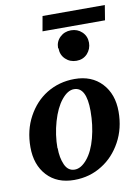

<svg xmlns="http://www.w3.org/2000/svg" viewBox="-90 -859 679 929"><g transform="rotate(-10 250.0 -395.0)"><path d="M145 -156 146 -157Q146 -109 161.5 -74.5Q177 -40 210 -40Q241 -40 271 -76Q301 -112 317.5 -174.5Q334 -237 334 -306Q334 -424 273 -424Q242 -424 212 -387Q182 -350 163.5 -286Q145 -222 145 -156ZM284 -472Q368 -472 417.5 -419Q467 -366 467 -280Q467 -197 431 -131.5Q395 -66 337 -30Q276 9 199 9Q115 9 66 -44Q17 -97 17 -184Q17 -267 52.5 -332.5Q88 -398 146 -434Q208 -472 284 -472ZM234 -631 232 -633Q232 -665 254 -686Q276 -707 308 -707Q340 -707 362 -686Q384 -665 384 -633Q384 -602 363 -579Q342 -557 310 -557Q278 -557 256 -578Q234 -599 234 -631ZM172 -726 185 -799H491L479 -726Z"/></g></svg>

Font: Libra Serif Modern
Style: Bold Italic
Weight: 700
Italic angle: -12°
Designer: Stefan Peev, Context Ltd
Foundry: Stefan Peev, Context Ltd
Version: Version 1.000